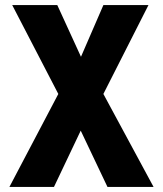

<svg xmlns="http://www.w3.org/2000/svg" viewBox="-20 -734 640 754"><path d="M192 0 297 -221 402 0H583L386 -365L563 -714H386L298 -511L205 -714H28L209 -365L17 0Z"/></svg>

Font: Noto Sans Mono UI ExtraBold
Style: Regular
Weight: 800
Designer: Monotype Design team
Foundry: Monotype Imaging Inc.
Version: 1.000